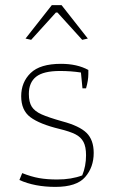

<svg xmlns="http://www.w3.org/2000/svg" viewBox="-20 -722 444 752"><path d="M80 -571 183 -702H221L324 -571L302 -566L205 -673H199L102 -566ZM56 -17 67 -44Q102 -30 133 -24.5Q164 -19 204 -19Q260 -19 302 -35Q317 -71 317 -114Q317 -147 307 -166Q297 -185 275.5 -196Q254 -207 213 -217Q135 -236 99 -263Q63 -290 63 -345Q63 -400 100 -436Q137 -472 219 -472Q282 -472 326 -448V-432Q326 -407 317 -376H303L297 -438Q258 -444 215 -444Q150 -444 121.5 -421.5Q93 -399 93 -354Q93 -322 104.5 -304Q116 -286 143 -274Q170 -262 223 -247Q291 -229 319 -201.5Q347 -174 347 -123Q347 -67 313.5 -28.5Q280 10 197 10Q116 10 56 -17Z"/></svg>

Font: Athiti ExtraLight
Style: Regular
Weight: 275
Designer: CadsonDemak Team
Foundry: CadsonDemak
Version: Version 1.033